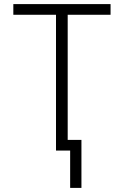

<svg xmlns="http://www.w3.org/2000/svg" viewBox="-20 -734 603 936"><path d="M253 0V-662H45V-714H519V-662H310V-52H377V182H322V0Z"/></svg>

Font: Noto Sans Mono SemiCondensed Light
Style: Regular
Weight: 300
Width: 4
Designer: Monotype Design Team
Foundry: Monotype Imaging Inc.
Version: Version 2.014; ttfautohint (v1.8.4.7-5d5b)